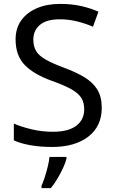

<svg xmlns="http://www.w3.org/2000/svg" viewBox="-20 -744 589 985"><path d="M502 -191Q502 -96 433 -43Q364 10 247 10Q187 10 136 1Q85 -8 51 -24V-110Q87 -94 140.5 -81Q194 -68 251 -68Q331 -68 371.5 -99Q412 -130 412 -183Q412 -218 397 -242Q382 -266 345.5 -286.5Q309 -307 244 -330Q153 -363 106.5 -411Q60 -459 60 -542Q60 -599 89 -639.5Q118 -680 169.5 -702Q221 -724 288 -724Q347 -724 396 -713Q445 -702 485 -684L457 -607Q420 -623 376.5 -634Q333 -645 286 -645Q219 -645 185 -616.5Q151 -588 151 -541Q151 -505 166 -481Q181 -457 215 -438Q249 -419 307 -397Q370 -374 413.5 -347.5Q457 -321 479.5 -284Q502 -247 502 -191ZM321 70Q317 88 304.5 115.5Q292 143 275.5 171Q259 199 241 221H193V209Q201 192 209.5 165.5Q218 139 225 110.5Q232 82 234 61H321Z"/></svg>

Font: Noto Sans Tifinagh Ahaggar
Style: Regular
Weight: 400
Designer: JamraPatel
Foundry: JamraPatel LLC
Version: Version 2.006; ttfautohint (v1.8.4.7-5d5b)